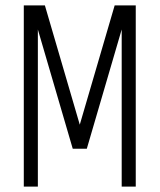

<svg xmlns="http://www.w3.org/2000/svg" viewBox="-20 -690 590 710"><path d="M68 0V-670H146L275 -229L404 -670H482V0H430V-581L301 -140H249L120 -581V0Z"/></svg>

Font: Lode Dark
Style: Regular
Weight: 400
Monospace: yes
Designer: Belleve Invis
Foundry: Belleve Invis
Version: Version 29.2.0; ttfautohint (v1.8.3)